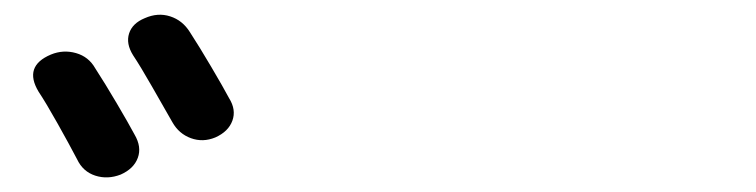

<svg xmlns="http://www.w3.org/2000/svg" viewBox="-20 -857 1040 264"><path d="M50 -782Q67 -789 84.5 -784Q102 -779 111 -763Q124 -743 140.5 -715Q157 -687 165 -672Q175 -655 169.5 -640Q164 -625 146 -617Q128 -610 111 -615.5Q94 -621 86 -638Q75 -659 59 -687.5Q43 -716 33 -731Q12 -766 50 -782ZM179 -832Q197 -840 214 -834.5Q231 -829 241 -813Q254 -793 270.5 -765Q287 -737 295 -722Q305 -706 299.5 -691Q294 -676 276 -668Q259 -661 242.5 -667Q226 -673 217 -689Q205 -710 189 -738Q173 -766 163 -781Q153 -797 157.5 -811Q162 -825 179 -832Z"/></svg>

Font: Chiron GoRound TC SB
Style: Regular
Weight: 500
Designer: Ryoko NISHIZUKA 西塚涼子 (kana, bopomofo & ideographs); Paul D. Hunt (Latin, Greek & Cyrillic); Sandoll Communications 산돌커뮤니
Foundry: Adobe
Version: Version 1.000;hotconv 1.1.1;makeotfexe 2.6.0